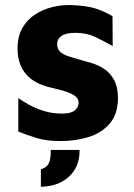

<svg xmlns="http://www.w3.org/2000/svg" viewBox="-20 -536 522 750"><path d="M216.1 15Q162.1 15 123.5 3.3Q84.9 -8.4 51.5 -22.1V-152.7Q72 -138.5 98.1 -124.4Q124.2 -110.3 155.5 -101.3Q186.8 -92.3 222.3 -92.3Q257.6 -92.3 272.3 -104.9Q287 -117.4 287 -134.9Q287 -151.7 271.8 -162.1Q256.7 -172.6 232.7 -179.8Q208.7 -187 182 -193.1Q157.9 -198.3 134 -208.5Q110.1 -218.7 90.8 -236.6Q71.6 -254.6 60.1 -281.5Q48.6 -308.5 48.6 -346.1Q48.6 -394.6 67.6 -427.2Q86.6 -459.8 117.6 -479.8Q148.5 -499.7 184.8 -508.4Q221 -517.1 254.8 -516.4Q317.3 -514.3 353.5 -502.7Q389.7 -491 419.5 -472.5L420.2 -356.4Q386.4 -375 352.6 -391.3Q318.7 -407.7 275.6 -407.7Q237.4 -407.7 220.3 -395.7Q203.2 -383.8 203.2 -363.8Q203.2 -344.9 214.8 -334Q226.4 -323.1 245.4 -316.8Q264.3 -310.4 286.9 -304.2Q311.9 -297.6 338.6 -289.5Q365.2 -281.4 388.6 -265.6Q411.9 -249.7 426.4 -222.3Q440.9 -194.8 440.9 -149.5Q439.5 -88.8 408 -52.6Q376.4 -16.3 325.5 -0.6Q274.5 15 216.1 15ZM139.7 193.7V125Q155.9 120.5 164.2 110.9Q172.6 101.4 175.8 85.7Q179 70 178.3 49.7H290.8Q291.5 92.1 273.4 123.8Q255.3 155.6 221.5 173.9Q187.6 192.2 139.7 193.7Z"/></svg>

Font: Maven Pro
Style: Regular
Weight: 400
Designer: Joe Prince
Foundry: Joe Prince
Version: Version 2.103